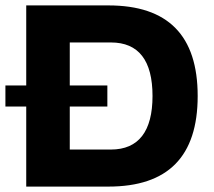

<svg xmlns="http://www.w3.org/2000/svg" viewBox="-33 -690 792 710"><path d="M368 -670H64V-374H-13V-296H64V0H368C588 0 698 -111 698 -335C698 -559 588 -670 368 -670ZM225 -137V-296H364V-374H225V-533H377C480 -533 531 -466 531 -335C531 -205 480 -137 377 -137Z"/></svg>

Font: LT Wave Alt Black
Style: Regular
Weight: 900
Designer: Daniel Lyons
Version: Version 2.5 (Glyphs App)